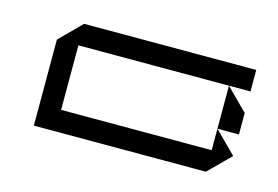

<svg xmlns="http://www.w3.org/2000/svg" viewBox="-46 -487 562 388"><g transform="rotate(15 235.5 -292.5)"><path d="M405 -270V-360L450 -315V-270ZM45 -180V-360L90 -405H450V-360H90V-225H405V-270L450 -225L405 -180Z"/></g></svg>

Font: Rubik Iso
Style: Regular
Weight: 400
Designer: Hubert and Fischer, NaN
Foundry: Hubert and Fischer, NaN
Version: Version 2.200